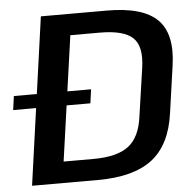

<svg xmlns="http://www.w3.org/2000/svg" viewBox="-63 -750 785 800"><g transform="rotate(-5 329.5 -350.0)"><path d="M137 -700H413Q563 -700 624 -639.5Q685 -579 666 -448L638 -251Q620 -120 542 -60Q464 0 315 0H39ZM151 -89H303Q403 -89 451 -126Q499 -163 510 -250L539 -450Q552 -538 514 -574.5Q476 -611 376 -611H225L262 -678L169 -20ZM319 -379 311 -321H-12L-4 -379Z"/></g></svg>

Font: Pathway Extreme 8pt Thin 12pt SemiBold
Style: Italic
Weight: 600
Italic angle: -8°
Version: Version 1.001;gftools[0.9.26]